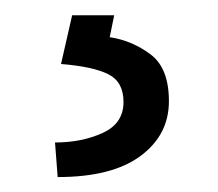

<svg xmlns="http://www.w3.org/2000/svg" viewBox="-20 -20 286 252"><path d="M74.7 0H129.9L124 28.8Q153.3 33.2 177.5 51.3Q201.7 69.3 201.7 112.8Q201.7 157.2 164.3 184.8Q127 212.4 55.7 212.4L52.2 167Q87.4 167 114.7 154.5Q142.1 142.1 142.1 113.8Q142.1 87.4 122.1 77.4Q102.1 67.4 60.1 64Z"/></svg>

Font: Vazirmatn FD Light
Style: Regular
Weight: 300
Designer: Saber Rastikerdar
Foundry: Saber Rastikerdar
Version: Version 33.003